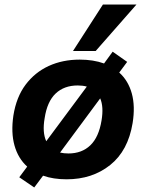

<svg xmlns="http://www.w3.org/2000/svg" viewBox="-20 -780 644 847"><path d="M131 47 65 2 100 -45Q60 -81 44 -138Q28 -195 39 -270Q52 -352 93 -406.5Q134 -461 195 -489Q256 -517 332 -517Q392 -517 439 -500L477 -552L541 -507L506 -460Q546 -424 561.5 -367.5Q577 -311 565 -237Q545 -115 466 -52Q387 11 274 11Q215 11 170 -5ZM177 -259Q166 -196 184 -157L363 -398Q345 -403 323 -403Q263 -403 225.5 -367.5Q188 -332 177 -259ZM282 -103Q341 -103 378.5 -139Q416 -175 428 -249Q438 -309 422 -346L245 -107Q262 -103 282 -103ZM302 -555 434 -760H582L402 -555Z"/></svg>

Font: Mulish ExtraBold
Style: Italic
Weight: 800
Italic angle: -9°
Designer: Vernon Adams
Foundry: Vernon Adams
Version: Version 3.603; ttfautohint (v1.8.3)